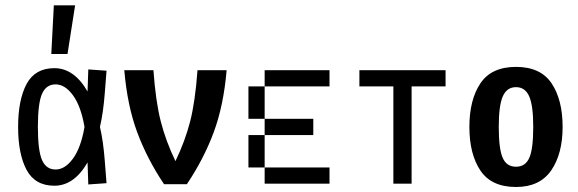

<svg xmlns="http://www.w3.org/2000/svg" viewBox="-20 -708 2228 740"><path d="M383.8 -88.9 390.6 -2 320.3 2.9 317.4 -82Q265.6 7.8 189.5 7.8Q115.2 7.8 82.5 -53.2Q49.8 -114.3 49.8 -218.8Q49.8 -323.2 82.5 -384.3Q115.2 -445.3 189.5 -445.3Q265.6 -445.3 317.4 -355.5L320.3 -440.4L390.6 -435.5L383.8 -348.6Q377.9 -272.5 365.2 -218.8Q377.9 -165 383.8 -88.9ZM305.7 -218.8Q292 -298.8 261.2 -340.8Q230.5 -382.8 194.3 -382.8Q158.2 -382.8 142.1 -346.7Q126 -310.5 126 -218.8Q126 -127 142.1 -90.8Q158.2 -54.7 194.3 -54.7Q230.5 -54.7 261.2 -96.7Q292 -138.7 305.7 -218.8ZM269.5 -687.5 240.2 -500H177.7L187.5 -687.5Z M853.5 -437.5Q841.8 -300.8 803.7 -198.2Q765.6 -95.7 700.2 2H612.3Q546.9 -95.7 508.8 -198.2Q470.7 -300.8 459 -437.5H571.3Q580.1 -316.4 599.6 -240.2Q619.1 -164.1 656.2 -86.9Q693.4 -164.1 712.9 -240.2Q732.4 -316.4 741.2 -437.5Z M1000 -375V-437.5H1250V-375ZM1000 -375V-250H937.5V-375ZM1000 -187.5V-250H1187.5V-187.5ZM937.5 -187.5H1000V-62.5H937.5ZM1000 0V-62.5H1250V0Z M1566.4 -375V0H1496.1V-375H1365.2V-437.5H1697.3V-375Z M1789.1 -218.8Q1789.1 -323.2 1831.5 -386.7Q1874 -450.2 1968.8 -450.2Q2063.5 -450.2 2106 -386.7Q2148.4 -323.2 2148.4 -218.8Q2148.4 -115.2 2104.5 -51.3Q2060.5 12.7 1968.8 12.7Q1874 12.7 1831.5 -50.8Q1789.1 -114.3 1789.1 -218.8ZM2035.2 -218.8Q2035.2 -301.8 2019.5 -336.9Q2003.9 -372.1 1968.8 -372.1Q1933.6 -372.1 1918 -336.9Q1902.3 -301.8 1902.3 -218.8Q1902.3 -133.8 1917.5 -99.6Q1932.6 -65.4 1968.8 -65.4Q2004.9 -65.4 2020 -99.6Q2035.2 -133.8 2035.2 -218.8Z"/></svg>

Font: Sudo
Style: Bold
Weight: 700
Monospace: yes
Designer: Jens Kutilek
Foundry: Jens Kutilek
Version: Version 0.040